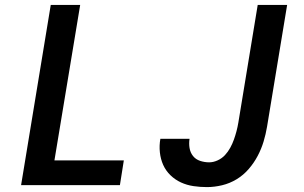

<svg xmlns="http://www.w3.org/2000/svg" viewBox="-20 -755 1240 783"><path d="M66 0 187 -735H307L202 -101H485L469 0ZM824 8Q796 8 769 4Q742 0 718 -11Q694 -22 675 -40.5Q656 -59 645.5 -82.5Q635 -106 632 -133.5Q629 -161 634 -189H753Q750 -170 753 -151.5Q756 -133 767 -119Q778 -105 796 -99Q814 -93 833 -93Q850 -93 867.5 -101Q885 -109 897.5 -122.5Q910 -136 919 -152.5Q928 -169 934 -186Q940 -203 944.5 -220Q949 -237 952 -255L1031 -735H1151L1069 -238Q1064 -208 1055 -178Q1046 -148 1031 -119.5Q1016 -91 994.5 -66Q973 -41 945 -24Q917 -7 885.5 0.5Q854 8 824 8Z"/></svg>

Font: Iosevka Aile Oblique
Style: Bold
Weight: 700
Italic angle: -9°
Designer: Belleve Invis
Foundry: Belleve Invis
Version: Version 31.1.0; ttfautohint (v1.8.4)